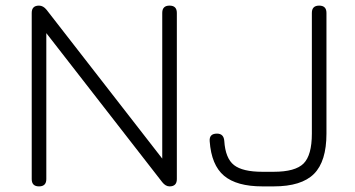

<svg xmlns="http://www.w3.org/2000/svg" viewBox="-20 -664 1266 684"><path d="M145 -26Q145 0 119 0Q93 0 93 -26V-618Q93 -644 119 -644Q134 -644 146 -629L558 -99V-618Q558 -644 584 -644Q610 -644 610 -618V-26Q610 0 584 0Q570 0 558 -15L145 -546ZM915 0Q823 0 778 -38Q733 -76 727 -161Q725 -188 753 -188Q777 -188 779 -162Q783 -100 813.5 -76Q844 -52 915 -52H955Q1032 -52 1061.5 -81.5Q1091 -111 1091 -188V-618Q1091 -644 1117 -644Q1143 -644 1143 -618V-188Q1143 -89 1098.5 -44.5Q1054 0 955 0Z"/></svg>

Font: Jura
Style: Regular
Weight: 400
Designer: Daniel Johnson, Alexei Vanyashin
Foundry: Daniel Johnson
Version: Version 5.103